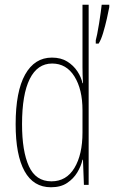

<svg xmlns="http://www.w3.org/2000/svg" viewBox="-20 -780 481 810"><path d="M195 10Q121 10 83.5 -58Q46 -126 46 -256Q46 -394 86 -465.5Q126 -537 199 -537Q237 -537 263.5 -520.5Q290 -504 306.5 -479Q323 -454 328 -429H330Q329 -448 328.5 -464.5Q328 -481 328 -497V-760H354V0H334L330 -106H328Q322 -79 306 -52.5Q290 -26 263 -8Q236 10 195 10ZM197 -15Q260 -15 294 -71.5Q328 -128 328 -221V-315Q328 -403 294 -457.5Q260 -512 200 -512Q138 -512 105.5 -447Q73 -382 73 -256Q73 -142 102 -78.5Q131 -15 197 -15ZM441 -750Q438 -733 431 -702Q424 -671 415 -641Q406 -611 396 -596H384V-610Q386 -616 390 -636Q394 -656 398 -681Q402 -706 405 -728Q408 -750 409 -760H441Z"/></svg>

Font: Noto Sans Thai Looped ExtraCondensed Thin
Style: Regular
Weight: 100
Width: 2
Designer: Sasikarn Vongin, Ben Mitchell
Foundry: The Fontpad Ltd
Version: Version 1.001; ttfautohint (v1.8.4.7-5d5b)